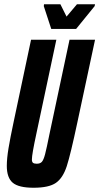

<svg xmlns="http://www.w3.org/2000/svg" viewBox="-20 -875 467 903"><path d="M12 -95Q12 -129 20 -177.5Q28 -226 44 -301L126 -688H245L151 -246Q130 -149 130 -125Q130 -113 135.5 -109Q141 -105 153 -105Q169 -105 177 -114Q185 -123 192 -149.5Q199 -176 213 -246L307 -688H427L344 -300Q312 -149 294 -93.5Q276 -38 243 -15Q210 8 138 8Q68 8 40 -15.5Q12 -39 12 -95ZM221 -739 186 -846 187 -855H264L293 -797L342 -855H427L425 -846L338 -739Z"/></svg>

Font: Saira Ultra Condensed ExtraBold
Style: Italic
Weight: 800
Width: 1
Italic angle: -12°
Designer: Hector Gatti with collaboration of the Omnibus-Type team
Foundry: Omnibus-Type
Version: Version 1.001; ttfautohint (v1.8)